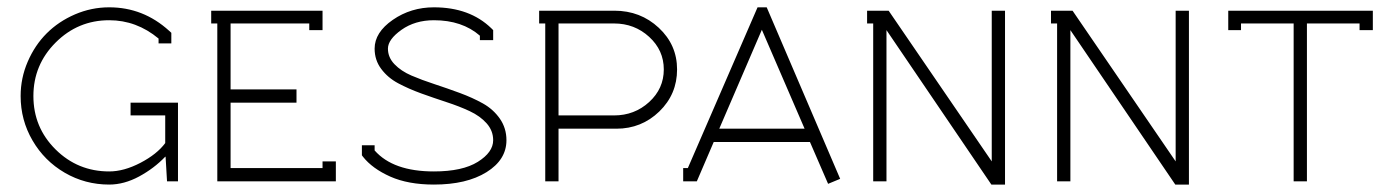

<svg xmlns="http://www.w3.org/2000/svg" viewBox="-20 -493 3787 522"><path d="M276.9 -438Q191.9 -438 131.3 -377.4Q70.8 -316.9 70.8 -231.9Q70.8 -146.5 131.1 -86.7Q191.4 -26.9 276.9 -26.9Q316.9 -26.9 361.8 -50.3Q406.7 -73.7 429.2 -104V-179.2H335V-213.9H463.9V0H434.1L430.2 -66.9H429.2Q398.9 -35.2 358.2 -13.2Q317.4 8.8 276.9 8.8Q211.4 8.8 156 -23.4Q100.6 -55.7 68.4 -111.1Q36.1 -166.5 36.1 -231.9Q36.1 -280.8 55.4 -325.4Q74.7 -370.1 106.9 -402.3Q139.2 -434.6 183.8 -453.9Q228.5 -473.1 276.9 -473.1Q369.6 -473.1 439.9 -409.2L445.8 -403.8V-375H411.1V-388.2Q351.1 -438 276.9 -438Z M606.9 -429.2V-250H786.1V-213.9H606.9V-36.1H856.9V-54.2H893.1V0H570.8V-429.2H554.2V-463.9H856.9V-411.1H820.8V-429.2Z M998.5 -84Q1048.8 -26.9 1159.7 -26.9Q1237.3 -26.9 1279.1 -53Q1320.8 -79.1 1320.8 -111.8Q1320.8 -137.7 1303 -157.7Q1285.2 -177.7 1256.8 -190.9Q1228.5 -204.1 1194.1 -215.3Q1159.7 -226.6 1125.2 -239Q1090.8 -251.5 1062.5 -266.6Q1034.2 -281.7 1016.4 -305.7Q998.5 -329.6 998.5 -360.8Q998.5 -404.8 1047.9 -439Q1097.2 -473.1 1159.7 -473.1Q1257.3 -473.1 1315.9 -416L1320.8 -411.1V-383.8H1284.7V-396Q1236.3 -438 1159.7 -438Q1108.4 -438 1071.5 -411.9Q1034.7 -385.7 1034.7 -360.8Q1034.7 -336.9 1052.5 -318.4Q1070.3 -299.8 1098.6 -287.6Q1127 -275.4 1161.4 -264.2Q1195.8 -252.9 1230.2 -240.2Q1264.6 -227.5 1293 -211.7Q1321.3 -195.8 1339.1 -170.2Q1356.9 -144.5 1356.9 -111.8Q1356.9 -58.6 1302.7 -24.9Q1248.5 8.8 1159.7 8.8Q1089.8 8.8 1041 -12.9Q992.2 -34.7 966.8 -66.9L963.9 -70.8V-98.1H998.5Z M1498.5 -429.2V-179.2H1649.4Q1705.1 -179.2 1744.9 -215.6Q1784.7 -252 1784.7 -304.2Q1784.7 -356.4 1744.9 -392.8Q1705.1 -429.2 1649.4 -429.2ZM1462.4 -429.2H1445.8V-463.9H1650.4Q1721.2 -463.9 1771 -417.5Q1820.8 -371.1 1820.8 -304.2Q1820.8 -236.8 1772.5 -189.9Q1724.1 -143.1 1655.8 -143.1H1498.5V0H1462.4Z M2167.5 -143.1 2051.3 -412.1 1935.5 -143.1ZM1837.4 0V-36.1H1850.1L2039.6 -473.1H2064.5L2264.2 -6.8L2231.4 6.8L2182.1 -106.9H1920.4L1874.5 0Z M2396 -463.9 2676.3 -54.2V-463.9H2712.4V8.8H2675.3L2390.1 -411.1V0H2354V-429.2H2337.4V-463.9Z M2896 -463.9 3176.3 -54.2V-463.9H3212.4V8.8H3175.3L2890.1 -411.1V0H2854V-429.2H2837.4V-463.9Z M3319.3 -463.9H3712.4V-411.1H3676.3V-429.2H3533.2V0H3497.1V-429.2H3354V-411.1H3319.3Z"/></svg>

Font: RawengulkPcs
Style: Regular
Weight: 400
Version: Version 0.92